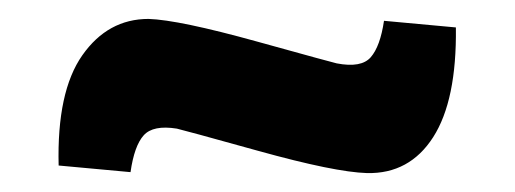

<svg xmlns="http://www.w3.org/2000/svg" viewBox="-20 -390 545 203"><path d="M118 -208 42 -215Q40 -293 67 -331.5Q94 -370 137 -370Q169 -369 252 -346Q335 -323 336 -323Q362 -318 372 -329.5Q382 -341 386 -368L462 -361Q463 -284 438 -245Q413 -206 368 -207Q334 -208 253 -230.5Q172 -253 167 -254Q142 -258 132 -247Q122 -236 118 -208Z"/></svg>

Font: Ezarion Extra Bold
Style: Italic
Weight: 800
Italic angle: -8°
Designer: Natanael Gama
Version: Version 1.001;PS 001.001;hotconv 1.0.70;makeotf.lib2.5.58329